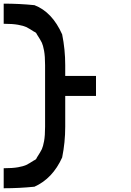

<svg xmlns="http://www.w3.org/2000/svg" viewBox="-20 -853 707 1040"><path d="M166.7 -680Q135.8 -700 121.7 -706.7Q107.5 -713.3 77.9 -718.8Q48.3 -724.2 0 -724.2V-833.3Q85 -833.3 166.7 -825Q262.5 -788.3 316.7 -666.7Q333.3 -585 333.3 -500V-441.7H500V-333.3H333.3V-166.7Q333.3 -81.7 316.7 0Q265 114.2 166.7 158.3Q85 166.7 0 166.7V58.3Q48.3 58.3 77.9 52.9Q107.5 47.5 121.7 40.8Q135.8 34.2 166.7 14.2V15Q176.7 10 180 0Q200 -30.8 206.7 -45Q213.3 -59.2 218.8 -88.8Q224.2 -118.3 224.2 -166.7V-500Q224.2 -548.3 218.8 -577.9Q213.3 -607.5 206.7 -621.7Q200 -635.8 180 -666.7Q176.7 -675.8 166.7 -680.8Z"/></svg>

Font: 0xA000-Mono
Style: Mono-Bold
Weight: 700
Version: Version 0.1